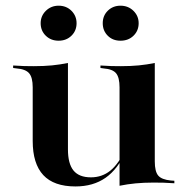

<svg xmlns="http://www.w3.org/2000/svg" viewBox="-20 -650 665 681"><path d="M221 -417.7V-208.9H96V-340.3Q96 -375 83.5 -389.9Q71 -404.8 38.7 -407.3L26.6 -408.9V-417.7Q50 -416.1 65.3 -415.7Q80.6 -415.3 100 -415.3Q135.5 -415.3 164.5 -418.1Q193.5 -421 221 -426.6ZM221 -208.9V-120.2Q221 -69.4 240.7 -45.2Q260.5 -21 302.4 -21Q341.9 -21 371.4 -44.8Q400.8 -68.5 425 -121L427.4 -115.3Q398.4 -50 354.4 -19.4Q310.5 11.3 247.6 11.3Q171 11.3 133.5 -29Q96 -69.4 96 -150V-208.9ZM404 0V-208.9H529V-77.4Q529 -41.9 541.1 -27.4Q553.2 -12.9 586.3 -9.7L598.4 -8.9V0Q575 -1.6 559.7 -2Q544.4 -2.4 524.2 -2.4Q490.3 -2.4 460.9 0.4Q431.5 3.2 404 8.9ZM529 -417.7V-208.9H404V-340.3Q404 -375 391.9 -389.9Q379.8 -404.8 347.6 -407.3L336.3 -408.9V-417.7Q359.7 -416.1 374.6 -415.7Q389.5 -415.3 408.9 -415.3Q443.5 -415.3 472.6 -418.1Q501.6 -421 529 -426.6ZM407.3 -505.6Q379.8 -505.6 362.1 -523.4Q344.4 -541.1 344.4 -567.7Q344.4 -594.4 362.5 -612.1Q380.6 -629.8 407.3 -629.8Q434.7 -629.8 453.2 -611.7Q471.8 -593.5 471.8 -567.7Q471.8 -541.1 453.6 -523.4Q435.5 -505.6 407.3 -505.6ZM187.9 -505.6Q160.5 -505.6 142.3 -523.4Q124.2 -541.1 124.2 -567.7Q124.2 -593.5 142.7 -611.7Q161.3 -629.8 187.9 -629.8Q215.3 -629.8 233.5 -611.7Q251.6 -593.5 251.6 -567.7Q251.6 -541.1 233.5 -523.4Q215.3 -505.6 187.9 -505.6Z"/></svg>

Font: Playfair 144pt SemiExpanded ExtraBold
Style: Regular
Weight: 800
Width: 6
Designer: Claus Eggers Sørensen
Foundry: Claus Eggers Sørensen
Version: Version 2.203